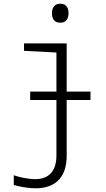

<svg xmlns="http://www.w3.org/2000/svg" viewBox="-20 -765 570 1031"><path d="M304 -643C334 -643 348 -663 348 -694C348 -726 333 -745 304 -745C274 -745 259 -726 259 -694C259 -662 274 -643 304 -643ZM142 -228H283V70C283 151 245 197 169 197C133 197 80 186 54 176V228C78 236 128 246 172 246C275 246 338 189 338 73V-228H466V-273H338V-532H109V-492L283 -483V-273H142Z"/></svg>

Font: Noto Sans Mono Condensed Light
Style: Regular
Weight: 300
Width: 3
Designer: Monotype Design Team
Foundry: Monotype Imaging Inc.
Version: Version 2.014